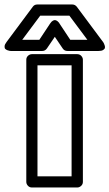

<svg xmlns="http://www.w3.org/2000/svg" viewBox="-142 -810 487 855"><path d="M-112.8 -623 3.9 -779.8Q11.2 -790 23.9 -790H180.2Q191.9 -790 200.2 -779.8L316.9 -623Q317.9 -621.6 319.6 -618.9Q321.3 -616.2 323.7 -609.1Q326.2 -602.1 325.2 -596.9Q324.2 -591.8 317.4 -587.4Q310.5 -583 296.9 -583H158.2Q144.5 -583 137.2 -594.2L102.1 -646L66.9 -594.2Q59.1 -583 45.9 -583H-92.8Q-94.7 -583 -97.9 -583.3Q-101.1 -583.5 -107.9 -585.9Q-114.7 -588.4 -118.4 -592Q-122.1 -595.7 -121.6 -604Q-121.1 -612.3 -112.8 -623ZM-43 -632.8H33.2L81.1 -705.1Q87.4 -714.8 94.2 -718.3Q101.1 -721.7 106 -720Q110.8 -718.3 114.7 -715.1Q118.7 -711.9 121.1 -708.5L123 -705.1L170.9 -632.8H247.1L167 -740.2H37.1ZM-24.9 0V-543.9Q-24.9 -554.7 -17.1 -561.8Q-9.3 -568.8 0 -568.8H202.1Q212.9 -568.8 220 -561Q227.1 -553.2 227.1 -543.9V0Q227.1 10.7 219.2 17.8Q211.4 24.9 202.1 24.9H0Q-10.7 24.9 -17.8 17.1Q-24.9 9.3 -24.9 0ZM24.9 -24.9H176.8V-519H24.9Z"/></svg>

Font: Trueno ExtraBold Outline
Style: Regular
Weight: 800
Width: 6
Designer: Julieta Ulanovsky
Foundry: Julieta Ulanovsky
Version: Version 3.001b | FøM Fix